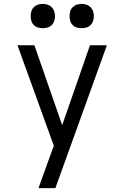

<svg xmlns="http://www.w3.org/2000/svg" viewBox="-20 -968 640 988"><path d="M178 0Q191 -35 203.5 -70.5Q216 -106 229 -141L257 -218L70 -735H157L300 -324L443 -735H530L265 0ZM400 -823Q387 -823 375 -826.5Q363 -830 354 -839Q345 -848 341.5 -860Q338 -872 338 -885Q338 -898 341.5 -910Q345 -922 354 -931Q363 -940 375 -944Q387 -948 400 -948Q413 -948 425 -944Q437 -940 446 -931Q455 -922 459 -910Q463 -898 463 -885Q463 -872 459 -860Q455 -848 446 -839Q437 -830 425 -826.5Q413 -823 400 -823ZM200 -823Q187 -823 175 -826.5Q163 -830 154 -839Q145 -848 141.5 -860Q138 -872 138 -885Q138 -898 141.5 -910Q145 -922 154 -931Q163 -940 175 -944Q187 -948 200 -948Q213 -948 225 -944Q237 -940 246 -931Q255 -922 259 -910Q263 -898 263 -885Q263 -872 259 -860Q255 -848 246 -839Q237 -830 225 -826.5Q213 -823 200 -823Z"/></svg>

Font: Zed Mono Extended
Style: Regular
Weight: 400
Width: 7
Monospace: yes
Designer: Belleve Invis
Foundry: Belleve Invis
Version: Version 1.0.0; ttfautohint (v1.8.4)